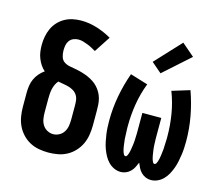

<svg xmlns="http://www.w3.org/2000/svg" viewBox="-108 -912 1217 1060"><g transform="rotate(15 500.0 -381.5)"><path d="M250 8Q223 8 195.5 3Q168 -2 144 -15Q120 -28 101 -48.5Q82 -69 70.5 -93.5Q59 -118 54.5 -145.5Q50 -173 50 -200V-281Q50 -301 53 -321Q56 -341 64.5 -359.5Q73 -378 86.5 -393.5Q100 -409 116 -420Q102 -432 91.5 -448Q81 -464 74 -482Q67 -500 64.5 -519Q62 -538 62 -557Q62 -581 66.5 -605Q71 -629 81 -651Q91 -673 107.5 -691Q124 -709 145.5 -721Q167 -733 191 -738Q215 -743 239 -743Q285 -743 329.5 -729Q374 -715 414 -692L354 -600Q342 -607 330 -613.5Q318 -620 305 -625Q292 -630 278.5 -634Q265 -638 251 -638Q236 -638 222 -632Q208 -626 199.5 -614Q191 -602 188.5 -587.5Q186 -573 186 -558Q186 -540 191.5 -522Q197 -504 212 -494.5Q227 -485 245 -482Q263 -479 281 -475.5Q299 -472 316 -467Q333 -462 349.5 -455Q366 -448 381.5 -438Q397 -428 409 -415Q421 -402 430 -386Q439 -370 443.5 -352.5Q448 -335 449 -317Q450 -299 450 -281V-200Q450 -173 445.5 -145.5Q441 -118 429.5 -93.5Q418 -69 399 -48.5Q380 -28 356 -15Q332 -2 304.5 3Q277 8 250 8ZM250 -97Q268 -97 284.5 -106Q301 -115 310.5 -130.5Q320 -146 323 -164Q326 -182 326 -200V-281Q326 -297 324 -312Q322 -327 313.5 -340Q305 -353 291.5 -361Q278 -369 263.5 -373Q249 -377 233.5 -379.5Q218 -382 203 -385Q194 -375 188 -362Q182 -349 179 -335.5Q176 -322 175 -308.5Q174 -295 174 -281V-200Q174 -182 177 -164Q180 -146 189.5 -130.5Q199 -115 215.5 -106Q232 -97 250 -97Z M664 8Q644 8 625.5 -0.5Q607 -9 593 -23.5Q579 -38 569.5 -55.5Q560 -73 553 -92Q546 -111 542 -130.5Q538 -150 535 -170Q532 -190 531 -210Q530 -230 530 -250Q530 -321 543 -391Q556 -461 580 -528L681 -497Q658 -438 647.5 -374.5Q637 -311 637 -248Q637 -242 637 -235.5Q637 -229 637.5 -223Q638 -217 638 -211Q638 -205 638.5 -198.5Q639 -192 639 -186Q639 -180 639.5 -174Q640 -168 641 -161.5Q642 -155 642.5 -149Q643 -143 644 -137Q645 -131 646 -125Q647 -119 648.5 -113Q650 -107 652 -101Q654 -95 657.5 -89Q661 -83 667 -83Q673 -83 676.5 -89.5Q680 -96 682 -102.5Q684 -109 685.5 -115.5Q687 -122 688 -128.5Q689 -135 690 -141.5Q691 -148 692 -154.5Q693 -161 693.5 -167.5Q694 -174 694.5 -180.5Q695 -187 695 -193.5Q695 -200 695.5 -207Q696 -214 696 -220.5Q696 -227 696 -233.5Q696 -240 696 -246.5Q696 -253 696 -260V-338H804V-260Q804 -253 804 -246.5Q804 -240 804 -233.5Q804 -227 804 -220.5Q804 -214 804.5 -207Q805 -200 805 -193.5Q805 -187 805.5 -180.5Q806 -174 806.5 -167.5Q807 -161 808 -154.5Q809 -148 810 -141.5Q811 -135 812 -128.5Q813 -122 814.5 -115.5Q816 -109 818 -102.5Q820 -96 823.5 -89.5Q827 -83 833 -83Q839 -83 842.5 -89Q846 -95 848 -101Q850 -107 851.5 -113Q853 -119 854 -125Q855 -131 856 -137Q857 -143 857.5 -149Q858 -155 859 -161.5Q860 -168 860.5 -174Q861 -180 861 -186Q861 -192 861.5 -198.5Q862 -205 862 -211Q862 -217 862.5 -223Q863 -229 863 -235.5Q863 -242 863 -248Q863 -311 852.5 -374.5Q842 -438 819 -497L920 -528Q944 -461 957 -391Q970 -321 970 -250Q970 -230 969 -210Q968 -190 965 -170Q962 -150 958 -130.5Q954 -111 947 -92Q940 -73 930.5 -55.5Q921 -38 907 -23.5Q893 -9 874.5 -0.5Q856 8 836 8Q821 8 806.5 2Q792 -4 781 -15Q770 -26 763 -39.5Q756 -53 750 -68Q744 -53 737 -39.5Q730 -26 719 -15Q708 -4 693.5 2Q679 8 664 8ZM736 -575 678 -625 814 -771 886 -709Z"/></g></svg>

Font: Iosevka SS04 Extrabold
Style: Regular
Weight: 800
Monospace: yes
Designer: Belleve Invis
Foundry: Belleve Invis
Version: Version 19.0.0; ttfautohint (v1.8.4)